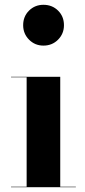

<svg xmlns="http://www.w3.org/2000/svg" viewBox="-20 -780 354 800"><path d="M161 -590Q125.5 -590 101 -614.8Q76.5 -639.5 76.5 -675Q76.5 -711.5 101 -735.8Q125.5 -760 161 -760Q197.5 -760 222 -735.8Q246.5 -711.5 246.5 -675Q246.5 -639.5 222 -614.8Q197.5 -590 161 -590ZM231 -460V-2H296V0H26V-2H91V-458H26V-460Z"/></svg>

Font: Bodoni Moda 96pt
Style: Bold
Weight: 700
Version: Version 2.005